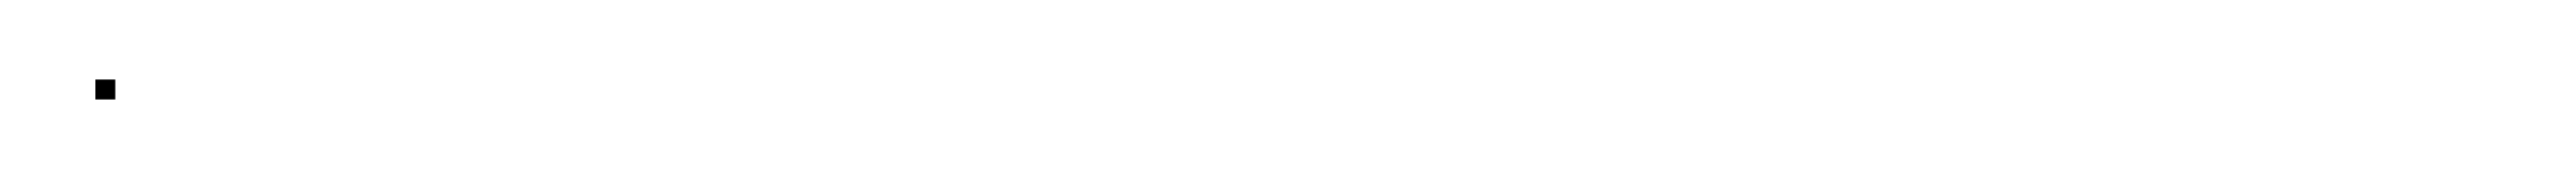

<svg xmlns="http://www.w3.org/2000/svg" viewBox="-20 -560 648 45"><path d="M4 -535V-540H9V-535Z"/></svg>

Font: FRB American Cursive Just Beginnings
Style: Italic
Weight: 400
Italic angle: -25°
Version: Version 2.0;Modular Font Editor K font №1